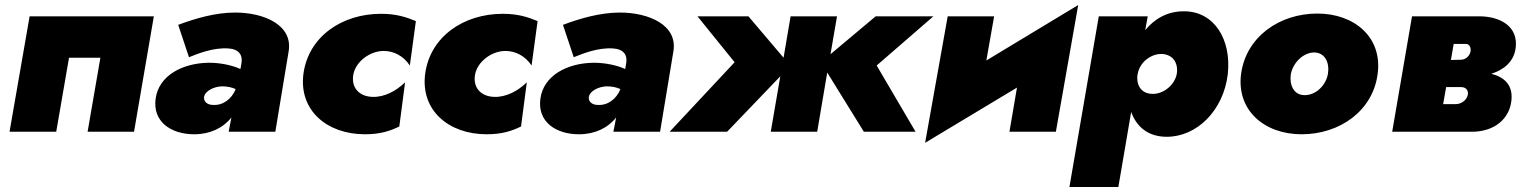

<svg xmlns="http://www.w3.org/2000/svg" viewBox="-20 -525 6075 765"><path d="M593 -460H98L18 0H204L255 -295H380L329 0H514Z M733 -297C768 -311 829 -336 889 -332C931 -330 948 -306 942 -273L938 -250C903 -266 856 -275 813 -275C707 -274 612 -224 600 -131C588 -41 660 10 754 10C817 10 869 -15 902 -57L891 0H1077L1130 -320C1148 -426 1031 -475 917 -475C837 -475 757 -451 690 -426ZM793 -138C797 -164 834 -180 864 -181C886 -181 904 -177 919 -170C903 -130 868 -104 828 -107C809 -107 791 -118 793 -138Z M1388 -229C1398 -280 1454 -322 1509 -322C1548 -322 1587 -303 1613 -264L1637 -441C1598 -457 1559 -470 1498 -470C1342 -470 1209 -379 1189 -231C1170 -85 1283 10 1434 10C1495 10 1534 -3 1571 -21L1594 -197C1558 -162 1511 -137 1463 -139C1411 -141 1378 -176 1388 -229Z M1873 -229C1883 -280 1939 -322 1994 -322C2033 -322 2072 -303 2098 -264L2122 -441C2083 -457 2044 -470 1983 -470C1827 -470 1694 -379 1674 -231C1655 -85 1768 10 1919 10C1980 10 2019 -3 2056 -21L2079 -197C2043 -162 1996 -137 1948 -139C1896 -141 1863 -176 1873 -229Z M2266 -297C2301 -311 2362 -336 2422 -332C2464 -330 2481 -306 2475 -273L2471 -250C2436 -266 2389 -275 2346 -275C2240 -274 2145 -224 2133 -131C2121 -41 2193 10 2287 10C2350 10 2402 -15 2435 -57L2424 0H2610L2663 -320C2681 -426 2564 -475 2450 -475C2370 -475 2290 -451 2223 -426ZM2326 -138C2330 -164 2367 -180 2397 -181C2419 -181 2437 -177 2452 -170C2436 -130 2401 -104 2361 -107C2342 -107 2324 -118 2326 -138Z M2962 -460H2759L2907 -277L2648 0H2877L3089 -221L3051 0H3236L3276 -236L3422 0H3628L3473 -264L3699 -460H3469L3289 -309L3315 -460H3130L3102 -295Z M3941 -460H3756L3666 44L4032 -176L4002 0H4187L4276 -505L3910 -284Z M4436 220 4487 -79C4508 -21 4553 20 4629 20C4749 20 4855 -85 4872 -230C4887 -369 4817 -481 4696 -480C4631 -480 4580 -450 4543 -405L4553 -460H4358L4241 220ZM4669 -232C4661 -186 4615 -149 4570 -151C4530 -152 4507 -182 4512 -226L4514 -235C4524 -280 4568 -311 4609 -310C4653 -308 4675 -275 4669 -232Z M4925 -231C4906 -86 5017 10 5166 10C5319 10 5450 -84 5469 -230C5489 -375 5378 -471 5229 -471C5076 -471 4945 -377 4925 -231ZM5123 -229C5132 -277 5175 -317 5218 -316C5260 -314 5278 -275 5271 -231C5263 -183 5220 -144 5176 -146C5135 -147 5117 -186 5123 -229Z M5606 -460 5527 0H5844C5934 0 5994 -51 6002 -124C6009 -187 5973 -218 5922 -231C5972 -247 6012 -279 6019 -334C6030 -421 5956 -459 5877 -460ZM5821 -350C5836 -350 5842 -333 5839 -319C5835 -302 5820 -287 5801 -287L5761 -286L5772 -350ZM5801 -178C5823 -178 5832 -163 5828 -146C5824 -128 5805 -110 5779 -110H5730L5742 -178Z"/></svg>

Font: Jost* Black
Style: Italic
Weight: 900
Italic angle: -10°
Version: Version 3.7